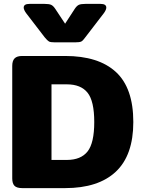

<svg xmlns="http://www.w3.org/2000/svg" viewBox="-20 -968 729 988"><path d="M210 -776 114 -901Q102 -918 102 -929Q102 -948 132 -948H209Q233 -948 243.5 -943Q254 -938 264 -923L315 -846L365 -923Q375 -938 385.5 -943Q396 -948 420 -948H497Q527 -948 527 -929Q527 -918 515 -901L419 -776Q407 -759 398.5 -754.5Q390 -750 365 -750H264Q240 -750 232 -754.5Q224 -759 210 -776ZM43 -50V-629Q43 -655 55 -667.5Q67 -680 95 -680H315Q487 -680 576.5 -597.5Q666 -515 666 -340Q666 -169 576 -84.5Q486 0 315 0H95Q66 0 54.5 -12Q43 -24 43 -50ZM324 -145Q396 -145 430.5 -188.5Q465 -232 465 -340Q465 -448 430.5 -491Q396 -534 324 -534H245V-145Z"/></svg>

Font: Mitr SemiBold
Style: Regular
Weight: 600
Designer: Thanarat Vachiruckul
Foundry: Cadson Demak
Version: Version 1.002